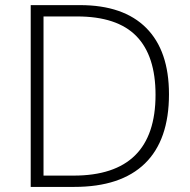

<svg xmlns="http://www.w3.org/2000/svg" viewBox="-20 -734 746 754"><path d="M643.6 -363.8Q643.6 -184.1 549.1 -92Q454.6 0 271.5 0H100.6V-713.9H293.9Q464.8 -713.9 554.2 -624.3Q643.6 -534.7 643.6 -363.8ZM590.8 -361.8Q590.8 -515.1 515.4 -592.3Q439.9 -669.4 282.7 -669.4H150.9V-44.4H269Q590.8 -44.4 590.8 -361.8Z"/></svg>

Font: Open Sans Light
Style: Regular
Weight: 300
Designer: Monotype Design Team
Foundry: Monotype Imaging Inc.
Version: Version 3.000; ttfautohint (v1.8.4)